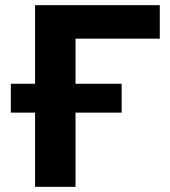

<svg xmlns="http://www.w3.org/2000/svg" viewBox="-20 -725 658 745"><path d="M116 0V-288H22V-400H116V-705H600V-575H273V-400H452V-288H273V0Z"/></svg>

Font: Nunito Sans 11pt ExtraBold
Style: Regular
Weight: 800
Version: Version 3.101;gftools[0.9.27]